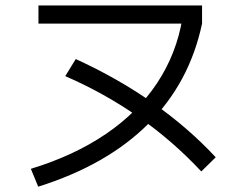

<svg xmlns="http://www.w3.org/2000/svg" viewBox="-20 -704 904 714"><path d="M658.2 -635.7 679.7 -616.2H123V-683.6H731.4V-616.2Q684.6 -395.5 530.8 -242.7Q377 -89.8 122.1 -9.8L94.7 -76.2Q254.9 -125 373.5 -205.6Q492.2 -286.1 564.5 -395.5Q636.7 -504.9 658.2 -635.7ZM222.7 -420.9 261.7 -484.4Q418 -413.1 549.3 -320.8Q680.7 -228.5 782.2 -119.1L728.5 -66.4Q624 -178.7 496.6 -268.1Q369.1 -357.4 222.7 -420.9Z"/></svg>

Font: Pretendard GOV Variable
Style: Regular
Weight: 400
Designer: Base glyphs from Inter by Rasmus Andersson; Hangul glyphs from Noto Sans CJK(Source Han Sans) by Jang Soo-young and Kang
Foundry: Kil Hyung-jin
Version: Version 1.307;Glyphs 3.2 (3192)